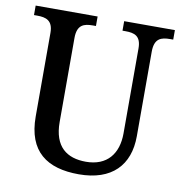

<svg xmlns="http://www.w3.org/2000/svg" viewBox="-81 -790 836 876"><g transform="rotate(10 337.0 -352.0)"><path d="M341 10C494 10 572 -73 572 -207V-599C572 -661 604 -670 645 -670H659V-714H424V-670H438C479 -670 510 -661 510 -603V-209C510 -115 461 -52 363 -52C275 -52 214 -95 214 -210V-599C214 -661 246 -670 287 -670H301V-714H14V-670H29C69 -670 102 -661 102 -603V-216C102 -53 194 10 341 10Z"/></g></svg>

Font: Noto Serif Lao SemiCondensed Medium
Style: Regular
Weight: 500
Width: 4
Designer: Monotype Design Team
Foundry: Monotype Imaging Inc.
Version: Version 2.003